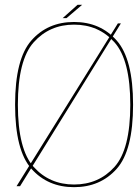

<svg xmlns="http://www.w3.org/2000/svg" viewBox="-20 -771 571 795"><path d="M48.5 0H63L480.5 -674H468ZM286.5 4Q395.5 4 463.2 -72Q531 -148 531 -337.5Q531 -526.5 463.2 -603.2Q395.5 -680 286.5 -680Q177.5 -680 110 -603.5Q42.5 -527 42.5 -337.5Q42.5 -148 110.2 -72Q178 4 286.5 4ZM286.5 -7Q185 -7 119.5 -79.8Q54 -152.5 54 -337.5Q54 -522.5 119.5 -595.8Q185 -669 286.5 -669Q388.5 -669 454 -595.8Q519.5 -522.5 519.5 -337.5Q519.5 -152.5 454 -79.8Q388.5 -7 286.5 -7ZM239.5 -696H255.5L320 -751H301Z"/></svg>

Font: Anybody Thin Thin
Style: Regular
Weight: 250
Version: Version 1.113;gftools[0.9.25]